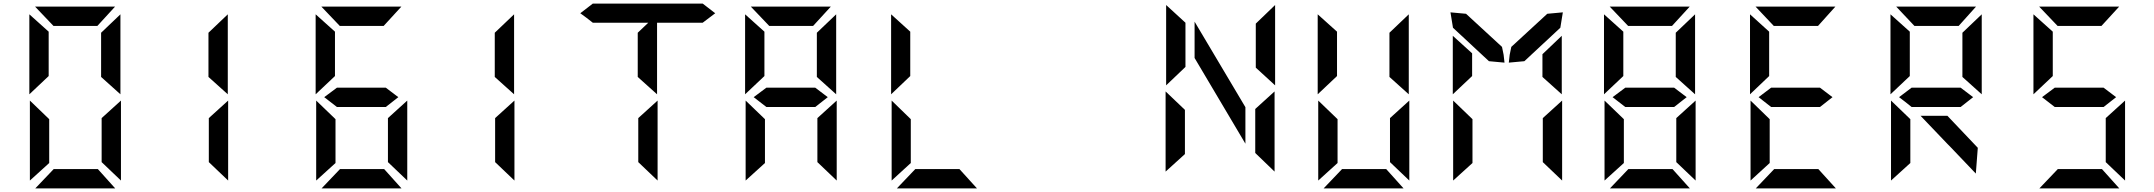

<svg xmlns="http://www.w3.org/2000/svg" viewBox="-20 -840 12040 1073"><path d="M177 213 280 105H527L624 213ZM147 -278 255 -174V71L147 169ZM656 169 548 66V-180L656 -278ZM176 -803H623L524 -695H279ZM144 -313V-760L252 -663V-415ZM653 -760V-313L545 -410V-657Z M1255 169 1147 66V-180L1255 -278ZM1253 -760V-313L1145 -410V-657Z M1777 213 1880 105H2127L2224 213ZM1747 -278 1855 -174V71L1747 169ZM2256 169 2148 66V-180L2256 -278ZM1863 -242Q1828 -270 1792 -297L1863 -350H2136L2206 -297L2136 -242ZM1776 -803H2223L2124 -695H1879ZM1744 -313V-760L1852 -663V-415Z M2855 169 2747 66V-180L2855 -278ZM2853 -760V-313L2745 -410V-657Z M3655 169 3547 66V-180L3655 -278ZM3293 -713Q3258 -741 3223 -766L3293 -820H3907L3977 -766L3907 -713H3652V-313L3544 -410V-657L3603 -713Z M4147 -278 4255 -174V71L4147 169ZM4656 169 4548 66V-180L4656 -278ZM4263 -242Q4228 -270 4192 -297L4263 -350H4536L4606 -297L4536 -242ZM4176 -803H4623L4524 -695H4279ZM4144 -313V-760L4252 -663V-415ZM4653 -760V-313L4545 -410V-657Z M4992 213 5095 105H5342L5440 213ZM4963 -278 5070 -174V71L4963 169ZM4960 -313V-760L5067 -663V-415Z M6497 -363V-812L6605 -713V-466ZM7106 -812V-363L6998 -462V-708ZM6494 -329 6602 -226V21L6494 119ZM7103 119 6995 15V-231L7103 -329ZM6656 -516V-719L6940 -241V-37Z M7377 213 7480 105H7727L7824 213ZM7347 -278 7455 -174V71L7347 169ZM7856 169 7748 66V-180L7856 -278ZM7344 -313V-760L7452 -663V-415ZM7853 -760V-313L7745 -410V-657Z M8101 -278 8209 -174V71L8101 169ZM8710 169 8602 66V-180L8710 -278ZM8383 -534 8388 -490 8301 -498 8100 -685 8086 -771 8173 -763 8374 -578ZM8099 -313V-640L8207 -542V-415ZM8708 -640V-313L8600 -410V-537ZM8417 -534 8426 -578 8627 -763 8714 -771 8700 -685 8499 -498 8412 -490Z M8977 213 9080 105H9327L9424 213ZM8947 -278 9055 -174V71L8947 169ZM9456 169 9348 66V-180L9456 -278ZM9063 -242Q9028 -270 8992 -297L9063 -350H9336L9406 -297L9336 -242ZM8976 -803H9423L9324 -695H9079ZM8944 -313V-760L9052 -663V-415ZM9453 -760V-313L9345 -410V-657Z M9792 213 9895 105H10142L10240 213ZM9763 -278 9870 -174V71L9763 169ZM9878 -242Q9841 -271 9808 -297L9878 -350H10151L10221 -297L10151 -242ZM9791 -803H10237L10140 -695H9893ZM9760 -313V-760L9867 -663V-415Z M10656 -150V71L10548 169V-278ZM11002 -48ZM10879 -176 11033 -14 11022 130Q10879 -20 10876 -23Q10874 -26 10870 -29Q10866 -32 10864 -35L10713 -193ZM10548 -278 10656 -174V71L10548 169ZM10663 -242Q10628 -271 10593 -297L10663 -350H10937L11007 -297L10937 -242ZM10577 -803H11023L10926 -695H10679ZM10545 -313V-760L10653 -663V-415ZM11055 -760V-313L10947 -410V-657ZM10713 -193H10863Q10896 -158 10957.5 -93.5Q11019 -29 11033 -14L11022 130Q10879 -20 10876 -23Q10874 -26 10870 -29Q10866 -32 10864 -35Z M11377 213 11480 105H11727L11824 213ZM11856 169 11748 66V-180L11856 -278ZM11463 -242Q11428 -270 11392 -297L11463 -350H11736L11806 -297L11736 -242ZM11376 -803H11823L11724 -695H11479ZM11344 -313V-760L11452 -663V-415Z"/></svg>

Font: Digital Numbers
Style: Regular
Weight: 400
Version: Version 001.102